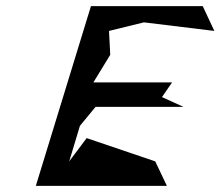

<svg xmlns="http://www.w3.org/2000/svg" viewBox="-20 -795 720 627"><path d="M97 -188H525L487 -268L263 -344L206 -268L241 -384L292 -446H579L509 -478L542 -526H285L340 -616L336 -694L450 -722L680 -694L642 -775H277Z"/></svg>

Font: bitstorm
Style: excnobl
Weight: 400
Version: Version 0.2